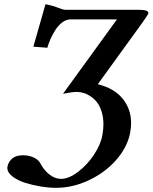

<svg xmlns="http://www.w3.org/2000/svg" viewBox="-20 -693 732 921"><path d="M645 -646Q691.9 -646 691.9 -630.9Q691.9 -624 664.1 -585.9L449.2 -289.1Q528.8 -269 568.8 -219.2Q608.9 -169.4 608.9 -103Q608.9 -82 604 -54.2Q590.3 13.7 537.6 74Q484.9 134.3 407.2 171.1Q329.6 208 248 208Q214.8 208 175.8 201.7Q136.7 195.3 100.3 183.8Q64 172.4 39.6 153.3Q15.1 134.3 15.1 111.8Q15.1 108.9 16.1 105Q20.5 83 38.6 67.4Q56.6 51.8 90.8 51.8Q117.7 51.8 140.4 62Q163.1 72.3 171.9 87.9Q189.9 122.6 216.6 143.8Q243.2 165 272.9 165Q310.1 165 354.2 131.6Q398.4 98.1 431.2 48.6Q463.9 -1 471.2 -45.9Q476.1 -72.8 476.1 -96.2Q476.1 -129.4 467.8 -156.5Q459.5 -183.6 446.3 -200.9Q433.1 -218.3 416 -230Q398.9 -241.7 382.1 -246.8Q365.2 -252 349.1 -252Q326.2 -252 282.2 -243.2L541 -600.1H316.9Q296.9 -599.6 277.8 -585Q258.8 -570.3 244.9 -548.1Q231 -525.9 221.7 -504.4Q212.4 -482.9 207 -463.9L140.1 -469.2L198.2 -672.9Q240.2 -664.1 252 -658.2Q282.7 -646 293.9 -646Z"/></svg>

Font: Linux Libertine
Style: Bold Italic
Weight: 700
Italic angle: -11.5°
Designer: Philipp H. Poll
Foundry: Philipp H. Poll
Version: Version 4.0.5